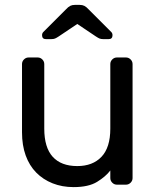

<svg xmlns="http://www.w3.org/2000/svg" viewBox="-20 -755 637 785"><path d="M70 0ZM70 -493Q70 -504 78 -512Q86 -520 97 -520H134Q145 -520 153 -512Q161 -504 161 -493V-229Q161 -152 195.5 -114Q230 -76 296 -76Q359 -76 395 -114Q431 -152 431 -229V-493Q431 -504 439 -512Q447 -520 458 -520H495Q506 -520 514 -512Q522 -504 522 -493V-27Q522 -16 514 -8Q506 0 495 0H458Q447 0 439 -8Q431 -16 431 -27V-58Q412 -33 377 -11.5Q342 10 281 10Q234 10 195 -5.5Q156 -21 128 -49.5Q100 -78 85 -119.5Q70 -161 70 -214ZM306 -735Q317 -735 325 -731Q333 -727 343 -716L435 -624Q440 -619 440 -611Q440 -595 424 -595H403Q393 -595 387 -597.5Q381 -600 372 -606L296 -657L220 -606Q211 -600 205 -597.5Q199 -595 189 -595H168Q152 -595 152 -611Q152 -619 157 -624L249 -716Q259 -727 267 -731Q275 -735 286 -735Z"/></svg>

Font: Rubik
Style: Regular
Weight: 400
Designer: Hubert & Fischer
Foundry: Hubert & Fischer
Version: Version 1.002; ttfautohint (v1.6)